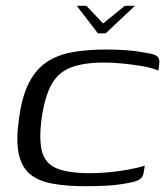

<svg xmlns="http://www.w3.org/2000/svg" viewBox="-20 -636 570 663"><path d="M245 -616H278L336 -555L411 -616H446L345 -521H318ZM46 -229Q56 -304 80.5 -351Q105 -398 142.5 -422.5Q180 -447 231 -456Q282 -465 345 -465Q383 -465 417.5 -462.5Q452 -460 487 -453Q516 -449 524 -440.5Q532 -432 530 -417L527 -392Q508 -401 474.5 -407Q441 -413 405 -416.5Q369 -420 340 -420Q270 -420 226 -403.5Q182 -387 158.5 -345.5Q135 -304 124 -229Q114 -155 125 -113Q136 -71 176 -54.5Q216 -38 291 -38Q320 -38 354 -41Q388 -44 421.5 -50Q455 -56 480 -64L476 -40Q475 -27 464 -18Q453 -9 422 -4Q387 3 350.5 5Q314 7 276 7Q207 7 158 -2.5Q109 -12 81 -37Q53 -62 44 -108.5Q35 -155 46 -229Z"/></svg>

Font: Genos
Style: Italic
Weight: 400
Italic angle: -8°
Version: Version 1.010